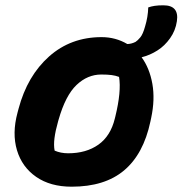

<svg xmlns="http://www.w3.org/2000/svg" viewBox="-20 -692 688 724"><path d="M363 -552Q416 -552 460 -526Q467 -526 475 -528Q483 -530 491 -534Q499 -539 509 -551Q519 -563 527 -592Q538 -628 539 -664Q550 -668 563.5 -670Q577 -672 596 -672Q656 -672 647 -612Q642 -577 621.5 -548Q601 -519 574 -502Q546 -484 514 -476Q544 -435 554.5 -376Q565 -317 550 -247L547 -233Q521 -111 448 -49.5Q375 12 250 12Q170 12 116.5 -25Q63 -62 44 -125.5Q25 -189 46 -267L50 -282Q83 -406 165 -479Q247 -552 363 -552ZM362 -411Q310 -411 268.5 -371.5Q227 -332 201 -241L199 -234Q189 -199 185.5 -171.5Q182 -144 186 -124Q209 -114 237 -114Q305 -114 351 -146.5Q397 -179 413 -245L415 -253Q438 -347 429 -402Q416 -407 400.5 -409Q385 -411 362 -411Z"/></svg>

Font: Recursive Sn Csl St XBd
Style: Italic
Weight: 800
Italic angle: -15°
Version: Version 1.079;hotconv 1.0.112;makeotfexe 2.5.65598; ttfautoh